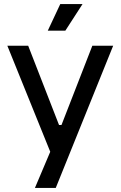

<svg xmlns="http://www.w3.org/2000/svg" viewBox="-20 -720 590 940"><path d="M384 -700H275L214 -570H300ZM432 -496 281 -108H269L118 -496H16L226 23L151 200H253L534 -496Z"/></svg>

Font: Space Text Medium
Style: Regular
Weight: 500
Designer: Florian Karsten (Space Text), Colophon Foundry (Space Mono)
Foundry: Florian Karsten
Version: Version 1.003;PS 001.003;hotconv 1.0.88;makeotf.lib2.5.64775